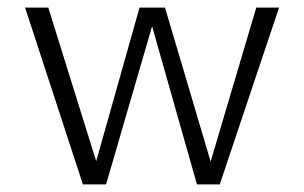

<svg xmlns="http://www.w3.org/2000/svg" viewBox="-20 -485 800 505"><path d="M654 -465H714L558 0H498L380 -416L259 0H198L46 -465H107L233 -61L347 -465H414L534 -60Z"/></svg>

Font: EauTestSC Semilight
Style: Regular
Weight: 300
Designer: Christian Thalmann (Catharsis Fonts)
Version: Version 0.001;PS 000.001;hotconv 1.0.88;makeotf.lib2.5.64775